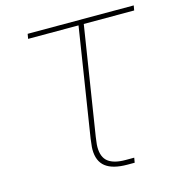

<svg xmlns="http://www.w3.org/2000/svg" viewBox="-105 -792 820 883"><g transform="rotate(-15 305.5 -350.0)"><path d="M394 0Q324 0 290 -26.5Q256 -53 256 -109Q256 -120 258 -134Q260 -148 261 -160L342 -677H102L106 -700H611L607 -677H367L286 -162Q285 -152 283 -138.5Q281 -125 281 -114Q281 -65 308.5 -44Q336 -23 390 -23H432L428 0Z"/></g></svg>

Font: MuseoModerno Thin Thin
Style: Italic
Weight: 250
Italic angle: -9°
Version: Version 1.003